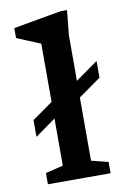

<svg xmlns="http://www.w3.org/2000/svg" viewBox="-85 -795 571 848"><g transform="rotate(-10 201.0 -371.5)"><path d="M265.5 -69.5 341 -50.5V0H60V-50.5L139 -69.5V-281L46.5 -215V-290L139 -355.5V-616.5Q132.5 -619.5 114.8 -626.8Q97 -634 75 -643Q53 -652 33.5 -660.5V-705L247.5 -743H276.5L265.5 -630.5V-427.5L366 -499V-424L265.5 -353Z"/></g></svg>

Font: Newsreader 6pt Medium
Style: Regular
Weight: 500
Designer: Hugues Gentile
Foundry: Production Type
Version: Version 1.003; ttfautohint (v1.8.3)